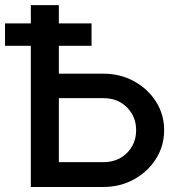

<svg xmlns="http://www.w3.org/2000/svg" viewBox="-20 -743 716 763"><path d="M343.8 -561H213.9V-450.2H390.6Q458 -450.2 512.9 -419.9Q567.9 -389.6 600.1 -338.9Q632.3 -288.1 632.3 -225.6Q632.3 -163.6 600.1 -112.3Q567.9 -61 512.9 -30.5Q458 0 390.6 0H102.5V-561H0V-649.9H102.5V-722.7H213.9V-649.9H343.8ZM213.9 -98.6H390.6Q447.8 -98.6 484.4 -135Q521 -171.4 521 -225.6Q521 -279.8 484.4 -316.4Q447.8 -353 390.6 -353H213.9Z"/></svg>

Font: Giphurs Medium
Style: Regular
Weight: 500
Version: Version 0.920; ttfautohint (v1.8.4.7-5d5b)